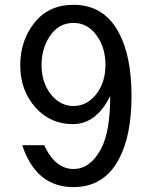

<svg xmlns="http://www.w3.org/2000/svg" viewBox="-20 -762 626 792"><path d="M283.2 -667.5Q220.7 -667.5 183.6 -609.9Q151.4 -560.1 151.4 -494.1Q151.4 -421.9 189.5 -373.5Q228 -324.7 283.2 -324.7Q338.4 -324.7 377 -373.5Q415 -421.9 415 -494.1Q415 -561.5 382.8 -609.9Q344.2 -667.5 283.2 -667.5ZM71.8 -163.1H162.6Q166 -154.8 169.9 -147.5Q213.9 -64.9 283.2 -64.9Q352.1 -64.9 396.5 -147.5Q434.6 -218.3 434.6 -366.2Q377.4 -250 280.3 -250Q188 -250 127 -317.9Q63.5 -388.7 63.5 -492.7Q63.5 -592.3 119.6 -665Q178.7 -742.2 283.2 -742.2Q409.2 -742.2 470.7 -626.5Q522.5 -528.8 522.5 -366.2Q522.5 -203.1 470.7 -106Q409.2 9.8 283.2 9.8Q156.7 9.8 95.7 -106Q80.6 -134.8 71.8 -163.1Z"/></svg>

Font: Consola Mono
Style: Book
Weight: 400
Monospace: yes
Designer: Wojciech Kalinowski "wmk69" (wmk69@o2.pl)
Foundry: Wojciech Kalinowski "wmk69" (wmk69@o2.pl)
Version: Version 2.1.0